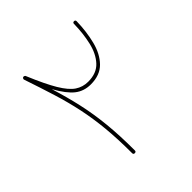

<svg xmlns="http://www.w3.org/2000/svg" viewBox="-165 -714 846 846"><g transform="rotate(-45 257.5 -291.5)"><path d="M200.2 8.3Q191.9 8.3 191.9 0Q191.9 -88.4 185.1 -159.2Q178.2 -230 164.8 -293.5Q151.4 -356.9 131.1 -422.4Q110.8 -487.8 84.5 -565.4Q83.5 -567.9 84.5 -570.8Q85 -572.3 85.9 -573.7Q87.4 -575.7 89.8 -576.7Q92.8 -577.6 95.7 -576.2Q96.7 -576.2 97.2 -575.7Q97.2 -575.7 97.2 -575.7Q98.6 -575.2 99.1 -574.2Q99.1 -574.2 99.6 -574.2Q100.1 -573.2 100.6 -572.3Q100.6 -572.3 101.1 -571.3L101.6 -570.3Q136.7 -486.3 164.1 -440.7Q191.4 -395 218 -377.2Q244.6 -359.4 277.8 -359.4Q330.6 -359.4 359.6 -390.9Q388.7 -422.4 400.6 -473.6Q412.6 -524.9 413.6 -584Q413.6 -592.3 421.9 -592.3Q430.2 -592.3 430.2 -584Q428.7 -520 414.8 -465.1Q400.9 -410.2 368.2 -376.5Q335.4 -342.8 277.8 -342.8Q235.4 -342.8 204.6 -366.9Q173.8 -391.1 141.1 -449.7Q163.6 -377.9 178.7 -310.5Q193.8 -243.2 201.4 -168.5Q209 -93.8 209 0Q209 8.3 200.2 8.3Z"/></g></svg>

Font: Mikhak-DS1-FD Thin
Style: Regular
Weight: 100
Designer: Amin Abedi
Version: Version 3.2